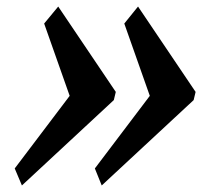

<svg xmlns="http://www.w3.org/2000/svg" viewBox="-20 -555 637 587"><path d="M25 -40 193 -262 115 -483 158 -535 334 -274 328 -249 47 12ZM270 -40 438 -262 360 -483 402 -535 578 -274 572 -249 291 12Z"/></svg>

Font: Taviraj ExtraBold
Style: Italic
Weight: 800
Italic angle: -12°
Designer: Katatrad Team
Foundry: CadsonDemak
Version: Version 1.001